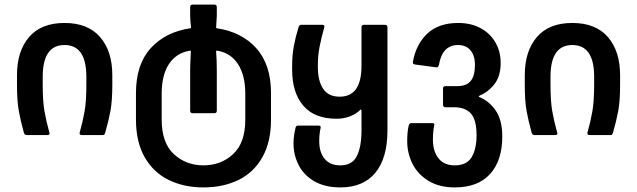

<svg xmlns="http://www.w3.org/2000/svg" viewBox="-20 -588 2774 836"><path d="M166 -254V-218Q166 -148 173.5 -104.5Q181 -61 195 -11L196 -7Q196 0 186 0H96Q87 0 84 -10Q70 -60 62 -104Q54 -148 54 -218V-261Q54 -365 106.5 -426.5Q159 -488 261 -488Q363 -488 416 -426.5Q469 -365 469 -261V-218Q469 -149 461 -105.5Q453 -62 438 -10Q436 -4 434 -2Q432 0 427 0H337Q324 0 327 -11Q341 -61 348.5 -104.5Q356 -148 356 -218V-254Q356 -392 261 -392Q166 -392 166 -254Z M572 -67V-182Q572 -308 636.5 -378.5Q701 -449 809 -465Q812 -465 812 -468Q808 -498 808 -519V-557Q808 -568 819 -568H913Q924 -568 924 -557V-519Q924 -513 921 -468Q921 -465 924 -465Q1032 -449 1096 -378Q1160 -307 1160 -182V-67Q1160 30 1122.5 96.5Q1085 163 1018.5 195.5Q952 228 866 228Q781 228 714.5 195.5Q648 163 610 96.5Q572 30 572 -67ZM866 132Q942 132 995 83Q1048 34 1048 -67V-180Q1048 -260 1016.5 -308.5Q985 -357 928 -367Q921 -369 921 -364Q924 -327 924 -281V-106Q924 -95 913 -95H819Q808 -95 808 -106V-281Q808 -306 810 -342L811 -364Q812 -369 805 -367Q747 -357 715.5 -309Q684 -261 684 -180V-67Q684 34 737 83Q790 132 866 132Z M1258 36Q1258 4 1267 -32Q1269 -41 1277 -41H1368Q1378 -41 1376 -31Q1370 -5 1370 27Q1370 75 1393.5 103.5Q1417 132 1462 132Q1513 132 1533.5 92Q1554 52 1554 -20V-106Q1554 -110 1552 -111Q1550 -112 1548 -109Q1531 -92 1504 -81.5Q1477 -71 1445 -71Q1349 -71 1300.5 -128Q1252 -185 1252 -284V-301Q1252 -348 1259.5 -388Q1267 -428 1280 -470Q1283 -480 1292 -480H1383Q1395 -480 1392 -469Q1379 -423 1371.5 -384.5Q1364 -346 1364 -305V-296Q1364 -236 1387 -201.5Q1410 -167 1459 -167Q1554 -167 1554 -301V-469Q1554 -480 1565 -480H1656Q1667 -480 1667 -469V-20Q1667 100 1614.5 164Q1562 228 1462 228Q1395 228 1349 201.5Q1303 175 1280.5 131Q1258 87 1258 36Z M1753 26Q1753 -15 1760 -43Q1764 -52 1771 -52H1862Q1873 -52 1871 -43Q1865 -17 1865 21Q1865 70 1889 101Q1913 132 1960 132Q2012 132 2033.5 96.5Q2055 61 2055 1Q2055 -66 2030.5 -93.5Q2006 -121 1957 -121H1920Q1909 -121 1909 -132V-203Q1909 -213 1920 -213H1972Q2011 -213 2029.5 -235.5Q2048 -258 2048 -306Q2048 -345 2029 -368.5Q2010 -392 1974 -392Q1906 -392 1891 -305Q1889 -299 1886.5 -296.5Q1884 -294 1878 -295L1788 -307Q1782 -308 1779.5 -310.5Q1777 -313 1778 -320Q1792 -396 1841 -442Q1890 -488 1975 -488Q2031 -488 2072.5 -465.5Q2114 -443 2137 -403.5Q2160 -364 2160 -314Q2160 -257 2133.5 -222.5Q2107 -188 2069 -172Q2065 -170 2064.5 -168Q2064 -166 2068 -165Q2110 -148 2138.5 -106.5Q2167 -65 2167 6Q2167 111 2114 169.5Q2061 228 1960 228Q1892 228 1845 199Q1798 170 1775.5 124Q1753 78 1753 26Z M2377 -254V-218Q2377 -148 2384.5 -104.5Q2392 -61 2406 -11L2407 -7Q2407 0 2397 0H2307Q2298 0 2295 -10Q2281 -60 2273 -104Q2265 -148 2265 -218V-261Q2265 -365 2317.5 -426.5Q2370 -488 2472 -488Q2574 -488 2627 -426.5Q2680 -365 2680 -261V-218Q2680 -149 2672 -105.5Q2664 -62 2649 -10Q2647 -4 2645 -2Q2643 0 2638 0H2548Q2535 0 2538 -11Q2552 -61 2559.5 -104.5Q2567 -148 2567 -218V-254Q2567 -392 2472 -392Q2377 -392 2377 -254Z"/></svg>

Font: Barlow GEO Semi Bold
Style: Regular
Weight: 600
Designer: Jeremy Tribby
Foundry: Tribby Type
Version: Version 1.408